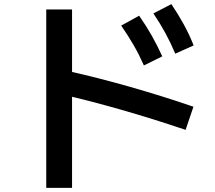

<svg xmlns="http://www.w3.org/2000/svg" viewBox="-20 -838 1040 930"><path d="M677 -521Q654 -573 627.5 -619Q601 -665 567 -714L654 -762Q688 -713 715 -665.5Q742 -618 766 -565ZM829 -578Q807 -630 781.5 -677Q756 -724 723 -773L810 -818Q843 -769 869.5 -721Q896 -673 918 -618ZM879 -209Q722 -262 568.5 -306Q415 -350 279 -381L309 -494Q453 -462 611 -417Q769 -372 917 -321ZM204 72V-792H329V72Z"/></svg>

Font: M PLUS 1 SemiBold
Style: Regular
Weight: 600
Designer: Coji Morishita
Foundry: UNDERFOREST DESIGN
Version: Version 1.001